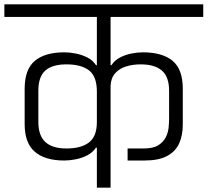

<svg xmlns="http://www.w3.org/2000/svg" viewBox="-56 -860 952 880"><path d="M528.8 -179.5Q547 -179.5 565.7 -179.5Q584.3 -179.5 602.5 -179.5Q646 -179.5 669.5 -194.3Q693 -209.2 703.8 -230.9Q714.7 -252.7 716.8 -275.3Q719 -298 719 -312.8Q719 -346.3 719 -379.2Q719 -412.2 719 -444.7Q719 -507.6 686.2 -536.3Q653.3 -565 588.7 -565Q552.7 -565 521.8 -555.4Q491 -545.8 471.8 -524.2Q452.5 -502.7 450.8 -466.5V0H388V-183.2Q387 -183.2 386.5 -183.2Q386 -183.2 384 -183.2Q369 -161.2 344.1 -148.2Q319.1 -135.3 291.2 -129.8Q263.3 -124.3 238.4 -124.3Q150.5 -124.3 103.8 -164.2Q57 -204.2 57 -291.2Q57 -332.2 57 -372.7Q57 -413.2 57 -453.2Q57 -542.2 103.8 -581.2Q150.5 -620.2 238.4 -620.2Q263.3 -620.2 291.2 -614.7Q319.1 -609.2 344.1 -596.7Q369 -584.2 384 -561.2H388V-782.5H-36V-840.2H875.5V-782.5H450.8V-561.2H454.8Q469.8 -584.2 494.4 -596.7Q518.9 -609.2 546.4 -614.7Q573.8 -620.2 598.8 -620.2Q688.3 -620.2 735.1 -581.2Q781.8 -542.2 781.8 -453.2V-290.2Q781.8 -239.3 764.9 -202.2Q748 -165.2 709.5 -144.8Q671 -124.3 605.8 -124.3H528.8ZM119.8 -300.8Q119.8 -238.8 151.8 -209.1Q183.8 -179.5 248.5 -179.5Q316.2 -179.5 352.1 -207.3Q388 -235.1 388 -300.8V-439.7Q388 -509.7 352.1 -537.4Q316.2 -565 248.5 -565Q183.8 -565 151.8 -536.8Q119.8 -508.5 119.8 -444.7Z"/></svg>

Font: Matangi Light
Style: Regular
Weight: 300
Designer: Prashant Pant
Foundry: The Graphic Ant
Version: Version 3.002